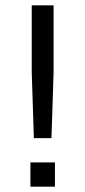

<svg xmlns="http://www.w3.org/2000/svg" viewBox="-20 -700 320 720"><path d="M173 -182H107L99 -430V-680H181V-430ZM186 0H94V-91H186Z"/></svg>

Font: Inria Sans
Style: Regular
Weight: 400
Designer: Black Foundry Team
Foundry: Black Foundry
Version: Version 1.2; ttfautohint (v1.8.3)